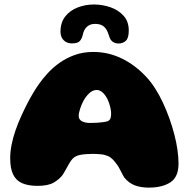

<svg xmlns="http://www.w3.org/2000/svg" viewBox="-20 -836 861 876"><path d="M659 20Q623.5 20 596 10Q568.5 0 547 -26Q542.5 -33.5 538.5 -41Q534.5 -48.5 530.8 -56.2Q527 -64 521.5 -73.5Q516 -83 507 -94Q496.5 -108.5 485 -116.8Q473.5 -125 459.5 -128.5Q453.5 -130.5 444.8 -131.5Q436 -132.5 425.5 -133.2Q415 -134 405 -134Q389.5 -134 373.2 -132.8Q357 -131.5 344 -129Q331 -126 322 -120.5Q313 -115 306 -105.5Q299.5 -97 293.2 -85.8Q287 -74.5 280.5 -62.8Q274 -51 266.5 -39Q250.5 -17.5 224.8 -2.8Q199 12 151 12Q109.5 12 81.5 0Q53.5 -12 40 -39.8Q26.5 -67.5 26.5 -114.5Q26.5 -144 33 -176.2Q39.5 -208.5 51 -241.8Q62.5 -275 76.8 -306.2Q91 -337.5 105.5 -365.5Q120 -393.5 133.5 -415.5Q147 -437.5 157 -451.5Q173.5 -475.5 197 -501.2Q220.5 -527 251.2 -549Q282 -571 320.5 -585Q359 -599 406 -599Q474 -599 535.5 -569.2Q597 -539.5 648 -484.5Q669 -462 688 -432.2Q707 -402.5 723.2 -367.8Q739.5 -333 752.8 -296Q766 -259 775.5 -222.2Q785 -185.5 789.8 -151.5Q794.5 -117.5 794.5 -89.5Q794.5 -28.5 757.5 -4.2Q720.5 20 659 20ZM471.5 -283Q481 -288 484 -295.8Q487 -303.5 487 -319Q487 -329 484.2 -341.8Q481.5 -354.5 477 -367.5Q472.5 -380.5 466.5 -390.5Q458 -406 446 -415.8Q434 -425.5 421.5 -425.5Q402 -425.5 386 -409.5Q370 -393.5 360 -374.5Q356.5 -368 352.8 -359.2Q349 -350.5 346 -341.2Q343 -332 341 -323.2Q339 -314.5 339 -307.5Q339 -290 354.5 -282.5Q370 -275 390 -275Q409 -275 424.2 -276Q439.5 -277 451.2 -278.8Q463 -280.5 471.5 -283ZM308 -638Q284.5 -638 270.2 -652.8Q256 -667.5 256 -691Q256 -733.5 277.8 -761Q299.5 -788.5 334.5 -802Q369.5 -815.5 409 -815.5Q447 -815.5 483.5 -803Q520 -790.5 543.8 -764.2Q567.5 -738 567.5 -696.5Q567.5 -662 554 -649.8Q540.5 -637.5 521 -637.5Q505.5 -637.5 494.2 -645.5Q483 -653.5 478 -671Q472.5 -690.5 464.2 -703Q456 -715.5 443.8 -721.2Q431.5 -727 413 -727Q391.5 -727 377 -714.2Q362.5 -701.5 357.5 -676.5Q354 -660.5 344.5 -649.2Q335 -638 308 -638Z"/></svg>

Font: Gluten Thin ExtraBold
Style: Regular
Weight: 800
Version: Version 1.300